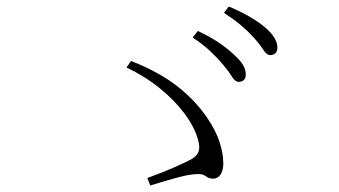

<svg xmlns="http://www.w3.org/2000/svg" viewBox="-20 -726 1040 589"><path d="M712 -475Q701 -475 691 -491.5Q681 -508 664 -528Q648 -547 625.5 -568.5Q603 -590 571 -611L587 -631Q625 -613 651.5 -595Q678 -577 696 -560Q716 -542 725 -527.5Q734 -513 734 -497Q734 -486 728 -480.5Q722 -475 712 -475ZM634 -178Q624 -178 618 -181.5Q612 -185 606 -188.5Q600 -192 588 -192Q564 -192 526.5 -182Q489 -172 441 -157L432 -180Q479 -197 513 -212Q547 -227 566 -237Q584 -247 589 -260.5Q594 -274 588 -296Q577 -336 546.5 -377Q516 -418 470.5 -455Q425 -492 368 -519L382 -539Q471 -504 527.5 -458.5Q584 -413 618 -361Q642 -325 653.5 -290.5Q665 -256 665 -224Q665 -210 661 -199.5Q657 -189 650 -183.5Q643 -178 634 -178ZM809 -557Q798 -557 787.5 -573.5Q777 -590 760 -609Q742 -629 721 -647Q700 -665 667 -687L682 -706Q720 -690 747 -674Q774 -658 792 -643Q812 -626 821.5 -610.5Q831 -595 831 -580Q831 -568 824.5 -562.5Q818 -557 809 -557Z"/></svg>

Font: Noto Serif HK ExtraLight
Style: Regular
Weight: 200
Designer: Ryoko NISHIZUKA 西塚涼子 (kana & ideographs); Frank Grießhammer (Latin, Greek & Cyrillic); Wenlong ZHANG 张文龙 (bopomofo); San
Foundry: Adobe
Version: Version 2.002-H1;hotconv 1.1.0;makeotfexe 2.6.0